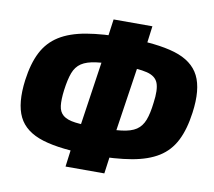

<svg xmlns="http://www.w3.org/2000/svg" viewBox="-80 -805 1023 916"><g transform="rotate(10 431.5 -346.5)"><path d="M470 -636Q622 -636 709.5 -609.5Q797 -583 829.5 -518.5Q862 -454 846 -339Q835 -257 807 -202Q779 -147 728.5 -115.5Q678 -84 600 -70.5Q522 -57 410 -57Q257 -57 169 -84Q81 -111 49.5 -175.5Q18 -240 33 -354Q44 -436 72 -490.5Q100 -545 151 -577Q202 -609 280.5 -622.5Q359 -636 470 -636ZM471 -502Q398 -502 352 -496Q306 -490 280.5 -473Q255 -456 243 -424Q231 -392 224 -339Q218 -292 221.5 -262.5Q225 -233 244.5 -217Q264 -201 303.5 -196Q343 -191 408 -191Q481 -191 527 -196.5Q573 -202 598.5 -219Q624 -236 636.5 -268.5Q649 -301 655 -354Q664 -418 652 -449.5Q640 -481 597.5 -491.5Q555 -502 471 -502ZM586 -712 569 -582 556 -548 499 -169 502 -127 482 19H294L313 -127L328 -169L384 -548L380 -582L398 -712Z"/></g></svg>

Font: Exo 2 ExtraBold
Style: Italic
Weight: 800
Italic angle: -8°
Designer: Natanael Gama
Foundry: Natanael Gama
Version: Version 2.010